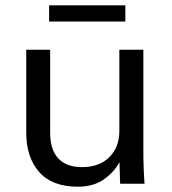

<svg xmlns="http://www.w3.org/2000/svg" viewBox="-20 -687 643 718"><path d="M271 11.2Q174.8 11.2 126.5 -43.7Q78.1 -98.6 78.1 -191.4V-501H167.5V-191.4Q167.5 -127 198 -94.5Q228.5 -62 286.1 -62Q352.1 -62 389.2 -99.6Q426.3 -137.2 426.3 -196.8V-501H516.1V-124Q516.1 -57.1 520.5 0H429.2L426.8 -80.6Q405.8 -42 367.2 -15.4Q328.6 11.2 271 11.2ZM163.6 -606.4V-667H448.7V-606.4Z"/></svg>

Font: Muli
Style: Regular
Weight: 400
Designer: Vernon Adams
Foundry: newtypography
Version: Version 2; ttfautohint (v1.00rc1.6-4cba) -l 8 -r 50 -G 200 -